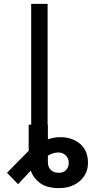

<svg xmlns="http://www.w3.org/2000/svg" viewBox="-20 -747 483 980"><path d="M126.4 -110.8H139.2V-727.3H223V-110.8H224.4V-35.9Q256.4 -46.9 288.4 -46.9Q348 -46.9 388.5 -13Q429 21 429 83.8Q429 140.3 387.6 176.7Q346.2 213.1 281.2 213.1Q218.8 213.1 184.5 187.5Q150.2 161.9 136.7 123.9L72.4 193.2L15.6 134.9L126.4 22.7ZM224.4 81Q224.4 104.4 238.5 119.7Q252.5 134.9 281.2 134.9Q303.6 134.9 317.3 120.6Q331 106.2 331 83.8Q331 62.5 316.2 46.9Q301.5 31.2 277 31.2Q252.1 31.2 224.4 47.6Z"/></svg>

Font: Interface
Style: Regular
Weight: 400
Designer: Rasmus Andersson
Foundry: rsms
Version: Version 1.8